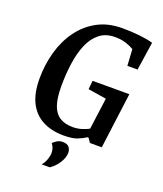

<svg xmlns="http://www.w3.org/2000/svg" viewBox="-155 -761 903 1065"><g transform="rotate(20 296.0 -228.5)"><path d="M277 11Q207 11 154.5 -16Q102 -43 73.5 -98.5Q45 -154 45 -240Q45 -322 66 -397.5Q87 -473 129.5 -532Q172 -591 235 -625.5Q298 -660 382 -660Q439 -660 486.5 -654.5Q534 -649 564 -640L539 -473H479L473 -570Q453 -582 425 -591Q397 -600 361 -600Q306 -600 269.5 -570.5Q233 -541 212 -491Q191 -441 182 -376.5Q173 -312 173 -242Q173 -174 187 -132Q201 -90 231.5 -70Q262 -50 309 -50Q338 -50 363 -58Q388 -66 404 -75L429 -261L321 -278L326 -329H543L500 0H430L413 -25H406Q387 -12 358.5 -0.5Q330 11 277 11ZM219 203Q234 185 241.5 164Q249 143 249 125Q249 112 245 98.5Q241 85 231 73Q243 61 256.5 53.5Q270 46 287 46Q314 46 325 60Q336 74 336 92Q336 120 316.5 151.5Q297 183 267 203Z"/></g></svg>

Font: Faustina SemiBold
Style: Italic
Weight: 600
Italic angle: -8°
Designer: Alfonso Garcia
Foundry: http://www.omnibus-type.com
Version: Version 1.200